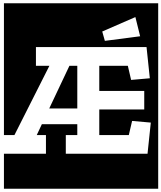

<svg xmlns="http://www.w3.org/2000/svg" viewBox="-20 -937 984 1170"><path d="M281 -536 68 -114H4V-917H944V213H4V0H260V-114H204L235 -180H451V-114H381V0H879L899 -190L785 -200L765 -114H585V-270H859V-383H585V-536H759L779 -450L893 -460L873 -650H199V-536ZM619 -688 834 -716 805 -833 603 -745ZM451 -536V-276H280L403 -536Z"/></svg>

Font: Zilla Slab Highlight
Style: Bold
Weight: 700
Designer: Typotheque Type Foundry
Foundry: Typotheque type foundry
Version: Version 1.1; 2017; ttfautohint (v1.6)